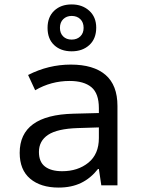

<svg xmlns="http://www.w3.org/2000/svg" viewBox="-20 -838 640 868"><path d="M69 -147Q69 -318 312 -324L427 -327V-349Q427 -416 393 -444Q359 -472 295 -472Q211 -472 139 -430L107 -499Q199 -546 300 -546Q403 -546 457 -499.5Q511 -453 511 -359V0H438L427 -74H423Q390 -32 346.5 -11Q303 10 245 10Q164 10 116.5 -30Q69 -70 69 -147ZM427 -214V-262L331 -259Q239 -256 197.5 -228.5Q156 -201 156 -151Q156 -106 183.5 -85Q211 -64 261 -64Q332 -64 379.5 -102.5Q427 -141 427 -214ZM195 -712Q195 -761 225 -789.5Q255 -818 304 -818Q352 -818 383.5 -789.5Q415 -761 415 -713Q415 -663 384 -634.5Q353 -606 304 -606Q255 -606 225 -634Q195 -662 195 -712ZM358 -712Q358 -737 343 -751.5Q328 -766 304 -766Q281 -766 266 -751.5Q251 -737 251 -712Q251 -688 265.5 -673.5Q280 -659 304 -659Q328 -659 343 -673.5Q358 -688 358 -712Z"/></svg>

Font: Noto Sans Mono UI
Style: Regular
Weight: 400
Monospace: yes
Designer: Monotype Design team
Foundry: Monotype Imaging Inc.
Version: Version 1.000